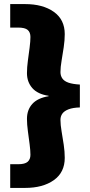

<svg xmlns="http://www.w3.org/2000/svg" viewBox="-20 -820 442 940"><path d="M371 -406V-294Q337 -293 316 -285Q295 -277 285.5 -264Q276 -251 276 -233Q276 -209 281.5 -177Q287 -145 292 -111.5Q297 -78 297 -47Q297 24 243.5 62Q190 100 103 100H30V-16H69Q102 -16 115.5 -28Q129 -40 129 -62Q129 -83 125 -114Q121 -145 116.5 -178Q112 -211 112 -238Q112 -282 138 -311Q164 -340 218 -349V-351Q164 -359 138 -389Q112 -419 112 -462Q112 -490 116.5 -523Q121 -556 125 -587Q129 -618 129 -639Q129 -662 115.5 -673.5Q102 -685 69 -685H30V-800H103Q190 -800 243.5 -762Q297 -724 297 -653Q297 -623 292 -589Q287 -555 281.5 -523Q276 -491 276 -467Q276 -449 285.5 -435.5Q295 -422 316 -415Q337 -408 371 -406Z"/></svg>

Font: Albert Sans Black
Style: Regular
Weight: 900
Designer: Andreas Rasmussen
Foundry: a.Foundry
Version: Version 1.025